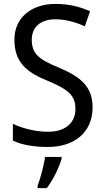

<svg xmlns="http://www.w3.org/2000/svg" viewBox="-20 -744 539 985"><path d="M455 -193C455 -298 396 -349 282 -397C178 -440 143 -468 143 -541C143 -602 185 -645 264 -645C317 -645 369 -630 415 -609L442 -686C395 -708 335 -724 265 -724C140 -724 53 -652 54 -540C54 -428 112 -375 221 -331C332 -285 367 -254 367 -185C367 -116 318 -68 226 -68C162 -68 93 -86 46 -109V-23C90 -1 153 10 225 10C365 10 455 -68 455 -193ZM296 70V61H211C206 103 186 175 173 209V221H220C253 179 285 111 296 70Z"/></svg>

Font: Noto Sans Malayalam SemiCondensed
Style: Regular
Weight: 400
Width: 4
Designer: Jelle Bosma - Monotype Design Team
Foundry: Monotype Imaging Inc.
Version: Version 2.104